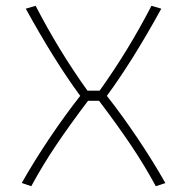

<svg xmlns="http://www.w3.org/2000/svg" viewBox="-20 -638 646 663"><path d="M55 -6Q98 -82 151.5 -161.5Q205 -241 257 -307Q168 -428 69 -608L103 -618Q183 -463 282 -325H324Q423 -463 503 -618L537 -608Q438 -428 349 -307Q401 -241 454.5 -161.5Q508 -82 551 -6L518 5Q479 -67 433 -135.5Q387 -204 322 -290H284Q219 -204 173 -135.5Q127 -67 88 5Z"/></svg>

Font: Athiti ExtraLight
Style: Regular
Weight: 275
Designer: CadsonDemak Team
Foundry: CadsonDemak
Version: Version 1.033